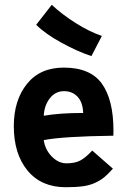

<svg xmlns="http://www.w3.org/2000/svg" viewBox="-20 -783 558 808"><path d="M408.7 -631.8 364.7 -546.9Q306.6 -565.9 238.5 -603.3Q170.4 -640.6 132.3 -678.7L197.8 -762.7Q241.2 -722.2 299.3 -685.5Q357.4 -648.9 408.7 -631.8ZM164.1 -295.9Q230.5 -307.6 330.1 -307.6Q328.1 -353.5 305.9 -376.5Q283.7 -399.4 249.5 -399.4Q213.4 -399.4 189.9 -369.6Q166.5 -339.8 164.1 -295.9ZM248.5 -498.5Q360.4 -498.5 408.9 -430.7Q457.5 -362.8 457.5 -232.9L457 -211.9Q243.2 -209 164.1 -193.4Q169.9 -152.8 198 -124.3Q226.1 -95.7 259.8 -95.7Q296.4 -95.7 318.6 -107.9Q340.8 -120.1 368.2 -149.4L455.1 -73.2Q434.6 -50.3 419.4 -37.6Q404.3 -24.9 381.6 -14.2Q358.9 -3.4 329.6 0.7Q300.3 4.9 256.8 4.9Q153.8 4.9 95.9 -65.2Q38.1 -135.3 38.1 -252Q38.1 -360.8 93.3 -429.7Q148.4 -498.5 248.5 -498.5Z"/></svg>

Font: Fantasque Sans Mono
Style: Bold
Weight: 700
Monospace: yes
Designer: Jany Belluz
Version: Version 1.8.0 ; ttfautohint (v1.8.2)